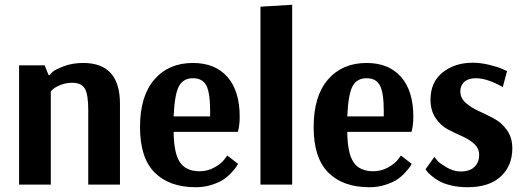

<svg xmlns="http://www.w3.org/2000/svg" viewBox="-20 -774 2197 805"><path d="M60 0V-500H167L184 -459H188Q192 -465 201.5 -473.5Q211 -482 247 -496Q283 -510 329 -510Q483 -510 483 -339V0H350V-312Q350 -379 335.5 -403Q321 -427 283 -427Q257 -427 234.5 -418Q212 -409 202 -400L193 -391V0Z M789 -446Q748 -446 730 -412Q712 -378 708 -286H861V-309Q861 -385 845 -415.5Q829 -446 789 -446ZM933 -122 978 -87Q976 -83 972 -76.5Q968 -70 953 -53Q938 -36 919.5 -23Q901 -10 869 0.5Q837 11 801 11Q690 11 628.5 -50.5Q567 -112 567 -241Q567 -371 627 -440.5Q687 -510 789 -510Q882 -510 933.5 -451.5Q985 -393 985 -284Q985 -266 983 -250.5Q981 -235 979 -228L977 -221H708Q709 -131 734.5 -93.5Q760 -56 817 -56Q851 -56 880 -72.5Q909 -89 921 -106Z M1205 -754V0H1072V-746Z M1517 -446Q1476 -446 1458 -412Q1440 -378 1436 -286H1589V-309Q1589 -385 1573 -415.5Q1557 -446 1517 -446ZM1661 -122 1706 -87Q1704 -83 1700 -76.5Q1696 -70 1681 -53Q1666 -36 1647.5 -23Q1629 -10 1597 0.5Q1565 11 1529 11Q1418 11 1356.5 -50.5Q1295 -112 1295 -241Q1295 -371 1355 -440.5Q1415 -510 1517 -510Q1610 -510 1661.5 -451.5Q1713 -393 1713 -284Q1713 -266 1711 -250.5Q1709 -235 1707 -228L1705 -221H1436Q1437 -131 1462.5 -93.5Q1488 -56 1545 -56Q1579 -56 1608 -72.5Q1637 -89 1649 -106Z M1764 -64 1801 -116Q1806 -109 1815 -99Q1824 -89 1853 -72Q1882 -55 1912 -55Q1949 -55 1969 -74Q1989 -93 1989 -124Q1989 -152 1968 -171Q1947 -190 1917 -203Q1887 -216 1857 -232Q1827 -248 1806 -279.5Q1785 -311 1785 -356Q1785 -430 1836 -470.5Q1887 -511 1962 -511Q1994 -511 2030 -502.5Q2066 -494 2086 -485L2106 -476L2088 -409Q2023 -446 1975 -446Q1944 -446 1927 -431Q1910 -416 1910 -391Q1910 -363 1932.5 -343Q1955 -323 1987 -308.5Q2019 -294 2051 -277Q2083 -260 2105.5 -228.5Q2128 -197 2128 -152Q2128 -79 2079.5 -34Q2031 11 1940 11Q1903 11 1871.5 3.5Q1840 -4 1821 -15Q1802 -26 1788.5 -37.5Q1775 -49 1770 -56Z"/></svg>

Font: ArsenalBold
Style: Bold
Weight: 700
Designer: Andrij Shevchenko
Foundry: Stairsfor.com
Version: Version 1.000